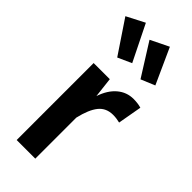

<svg xmlns="http://www.w3.org/2000/svg" viewBox="-270 -890 933 933"><g transform="rotate(45 196.0 -423.5)"><path d="M389 -536 367 -412Q343 -418 320 -418Q273 -418 246 -384.5Q219 -351 203 -282V0H75V-529H186L198 -425Q217 -482 253 -512.5Q289 -543 336 -543Q365 -543 389 -536ZM208 -661 137 -629 23 -799 116 -847ZM364 -664 292 -634 187 -801 281 -847Z"/></g></svg>

Font: Fira Sans Medium
Style: Regular
Weight: 500
Designer: bBox Type GmbH & Carrois Corporate GbR & Edenspiekermann AG
Foundry: bBox Type GmbH & Carrois Corporate GbR & Edenspiekermann AG
Version: Version 4.301